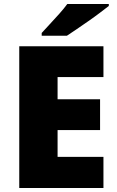

<svg xmlns="http://www.w3.org/2000/svg" viewBox="-20 -947 589 967"><path d="M501 0H77V-714H501V-559H270V-447H484V-292H270V-157H501ZM528 -917Q510 -903 483 -882.5Q456 -862 425 -840.5Q394 -819 365.5 -799.5Q337 -780 317 -767H190V-781Q207 -800 231 -825.5Q255 -851 279 -878Q303 -905 319 -927H528Z"/></svg>

Font: Noto Sans Thai Black
Style: Regular
Weight: 900
Version: Version 2.001